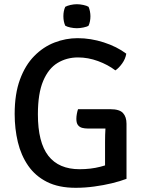

<svg xmlns="http://www.w3.org/2000/svg" viewBox="-20 -877 683 910"><path d="M578.5 -622.6Q574.7 -598 558.9 -576.1Q543.1 -554.2 526.9 -543.4Q491.4 -570.4 444.4 -587.6Q397.5 -604.8 349.7 -604.8Q296 -604.8 252.9 -578.7Q209.7 -552.6 184.7 -493.5Q159.6 -434.3 159.6 -335.4Q159.6 -202.3 209.1 -138.6Q258.6 -75 357.5 -75Q410.4 -75 455.6 -86.7Q500.9 -98.4 525.1 -108.6L579.6 -29.4Q549.7 -18.1 510 -8.4Q470.3 1.2 426.2 7.1Q382.1 13.1 338.7 13.1Q258.1 13.1 202.7 -14.8Q147.4 -42.7 113.6 -91.6Q79.8 -140.5 64.6 -203.6Q49.5 -266.6 49.5 -336.7Q49.5 -431.9 74.6 -500.1Q99.6 -568.3 142.4 -611.6Q185.1 -654.9 238.4 -675.5Q291.7 -696.1 347.9 -696.1Q410.2 -696.1 472 -676.1Q533.9 -656.1 578.5 -622.6ZM477.9 -204.2Q477.9 -239 479.8 -268.8Q481.6 -298.6 487.6 -321.8L579.6 -290.3V-29.4L477.9 -27.7ZM503.8 -359.4Q546.2 -359.4 562.9 -341.3Q579.6 -323.2 579.6 -290.3V-267.9H394.6Q381.4 -267.9 369.3 -271.1Q357.1 -274.3 349.5 -284.1Q341.9 -293.9 341.9 -313.6Q341.9 -324.9 344.2 -337.3Q346.4 -349.7 349.8 -359.4ZM280.4 -800.2Q280.4 -825.6 289.3 -844.7Q298.5 -849.9 314.2 -853.5Q330 -857 344.5 -857Q358.4 -857 375.1 -853.5Q391.8 -849.9 399.7 -844.7Q403.9 -835.7 406.3 -823.2Q408.6 -810.7 408.6 -800.2Q408.6 -774.7 399.7 -755.2Q392.1 -750 375.2 -746.7Q358.4 -743.3 344.5 -743.3Q330 -743.3 314.1 -746.6Q298.1 -749.9 289.3 -755.2Q280.4 -774.7 280.4 -800.2Z"/></svg>

Font: Signika SC
Style: Regular
Weight: 300
Designer: Anna Giedryś
Foundry: Anna Giedryś
Version: Version 2.000